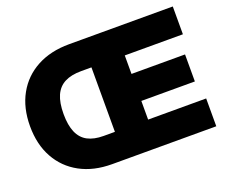

<svg xmlns="http://www.w3.org/2000/svg" viewBox="-118 -912 1291 1096"><g transform="rotate(-20 527.0 -364.0)"><path d="M389.6 0Q277.8 0 195.6 -44.7Q113.3 -89.4 68.1 -170.9Q22.9 -252.4 22.9 -363.3Q22.9 -474.6 68.4 -556.4Q113.8 -638.2 197 -682.9Q280.3 -727.5 392.6 -727.5H587.9V-559.6H404.8Q344.2 -559.6 304.7 -539.3Q265.1 -519 245.8 -475.6Q226.6 -432.1 226.6 -363.3Q226.6 -295.4 245.4 -252Q264.2 -208.5 302.5 -188.2Q340.8 -168 398.9 -168H585V0ZM467.3 0V-727.5H1022.5V-558.6H669.4V-446.3H994.6V-282.2H669.4V-168.9H1022V0Z"/></g></svg>

Font: Inter 28pt Black
Style: Regular
Weight: 900
Designer: Rasmus Andersson
Foundry: rsms
Version: Version 4.001;git-66647c0bb